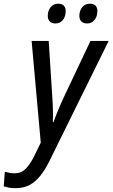

<svg xmlns="http://www.w3.org/2000/svg" viewBox="-110 -754 595 1015"><path d="M-28.3 240.7Q-49.3 240.7 -63.7 237.8Q-78.1 234.9 -90.3 231L-84.5 153.8Q-72.8 157.2 -60.1 159.7Q-47.4 162.1 -32.7 162.1Q2 162.1 25.4 138.7Q48.8 115.2 70.3 72.3L105.5 0L57.1 -537.6H147.5L165.5 -255.9Q167.5 -231.9 168.7 -205.3Q169.9 -178.7 170.2 -153.3Q170.4 -127.9 169.4 -108.4H172.9Q179.2 -126.5 188.5 -149.9Q197.8 -173.3 208.3 -197.5Q218.8 -221.7 227.5 -240.2L368.2 -537.6H464.4L152.8 94.2Q129.9 141.1 104.2 173.8Q78.6 206.5 46.9 223.6Q15.1 240.7 -28.3 240.7ZM350.6 -629.9Q331.5 -629.9 320.6 -640.1Q309.6 -650.4 309.6 -670.4Q309.6 -696.3 324.2 -715.3Q338.9 -734.4 365.7 -734.4Q384.3 -734.4 394.5 -724.6Q404.8 -714.8 404.8 -695.8Q404.8 -666.5 389.4 -648.2Q374 -629.9 350.6 -629.9ZM183.6 -629.9Q165 -629.9 153.8 -640.1Q142.6 -650.4 142.6 -670.4Q142.6 -696.3 157 -715.3Q171.4 -734.4 198.7 -734.4Q210.9 -734.4 219.5 -730Q228 -725.6 232.7 -717Q237.3 -708.5 237.3 -695.8Q237.3 -666.5 222.2 -648.2Q207 -629.9 183.6 -629.9Z"/></svg>

Font: Open Sans SemiCondensed Medium
Style: Italic
Weight: 500
Width: 4
Italic angle: -12°
Designer: Monotype Design Team
Foundry: Monotype Imaging Inc.
Version: Version 3.000